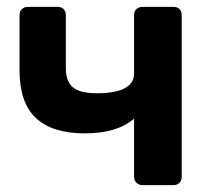

<svg xmlns="http://www.w3.org/2000/svg" viewBox="-20 -540 619 560"><path d="M395 0Q385 0 378 -7Q371 -14 371 -24V-194Q322 -151 227 -151Q133 -151 85 -195.5Q37 -240 37 -335V-496Q37 -507 44 -513.5Q51 -520 61 -520H148Q159 -520 165.5 -513.5Q172 -507 172 -496V-342Q172 -302 193 -285Q214 -268 262 -268Q371 -268 371 -326V-496Q371 -507 378 -513.5Q385 -520 395 -520H486Q497 -520 503.5 -513.5Q510 -507 510 -496V-24Q510 -14 503.5 -7Q497 0 486 0Z"/></svg>

Font: Rubik AZ
Style: Regular
Weight: 500
Designer: Hubert and Fischer
Foundry: Hubert & Fischer
Version: Version 2.000